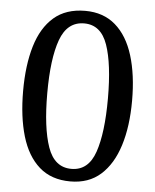

<svg xmlns="http://www.w3.org/2000/svg" viewBox="-53 -769 664 823"><g transform="rotate(5 279.5 -357.0)"><path d="M280 10Q198 10 146 -36Q94 -82 69.5 -165Q45 -248 45 -359Q45 -470 69.5 -552Q94 -634 146 -679Q198 -724 281 -724Q359 -724 411 -679Q463 -634 488.5 -551.5Q514 -469 514 -358Q514 -247 488 -164.5Q462 -82 410.5 -36Q359 10 280 10ZM280 -44Q353 -44 381.5 -127Q410 -210 410 -358Q410 -507 381.5 -588.5Q353 -670 281 -670Q208 -670 178.5 -588.5Q149 -507 149 -358Q149 -210 178 -127Q207 -44 280 -44Z"/></g></svg>

Font: Noto Serif Yezidi
Style: Regular
Weight: 400
Designer: Dalton Maag Ltd
Foundry: Dalton Maag Ltd
Version: Version 1.001; ttfautohint (v1.8.4.7-5d5b)